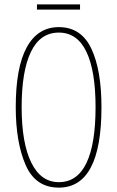

<svg xmlns="http://www.w3.org/2000/svg" viewBox="-20 -848 536 878"><path d="M249 10Q142 10 97 -94Q52 -198 52 -358Q52 -540 102.5 -632Q153 -724 249 -724Q351 -724 397.5 -626Q444 -528 444 -358Q444 10 249 10ZM249 -15Q333 -15 375 -102Q417 -189 417 -358Q417 -524 375 -611.5Q333 -699 249 -699Q164 -699 121.5 -611Q79 -523 79 -358Q79 -194 123 -104.5Q167 -15 249 -15ZM346 -804H149V-828H346Z"/></svg>

Font: Noto Sans Display Thin Cond
Style: Regular
Weight: 250
Width: 3
Designer: Monotype Design team
Foundry: Monotype Imaging Inc.
Version: Version 1.000